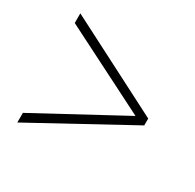

<svg xmlns="http://www.w3.org/2000/svg" viewBox="-104 -683 664 655"><g transform="rotate(30 227.5 -356.0)"><path d="M37 -179 375 -362 37 -533V-571L417 -376V-349L37 -141Z"/></g></svg>

Font: Noto Sans Lao Looped Condensed ExtraLight
Style: Regular
Weight: 200
Width: 3
Designer: Mark Frömberg, Ben Mitchell
Foundry: The Fontpad Ltd
Version: Version 1.002; ttfautohint (v1.8.4.7-5d5b)